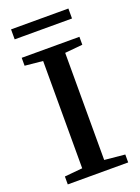

<svg xmlns="http://www.w3.org/2000/svg" viewBox="-153 -878 687 945"><g transform="rotate(-20 190.5 -406.0)"><path d="M30.8 -760.3V-812.5H331.1V-760.3ZM32.2 0V-41.5L126 -50.3V-612.3L32.2 -621.6V-663.1H334.5V-621.6L241.7 -612.8V-51.8L348.6 -41.5V0Z"/></g></svg>

Font: Elstob 6pt Medium
Style: Regular
Weight: 500
Designer: Peter S. Baker
Version: Version 1.015